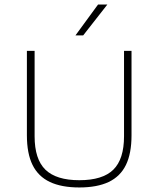

<svg xmlns="http://www.w3.org/2000/svg" viewBox="-20 -819 698 846"><path d="M329.5 7Q251 7 199.8 -17.2Q148.5 -41.5 123.5 -92Q98.5 -142.5 98.5 -223V-595H132.5V-218.5Q132.5 -117.5 180.2 -71.2Q228 -25 329.5 -25Q432 -25 479.2 -71.2Q526.5 -117.5 526.5 -218.5V-595H559.5V-223Q559.5 -142.5 534.8 -92Q510 -41.5 459 -17.2Q408 7 329.5 7ZM312.5 -663 412 -799H453L346.5 -663Z"/></svg>

Font: Encode Sans SC SemiExpanded Thin
Style: Regular
Weight: 250
Width: 6
Designer: Multiple Designers
Foundry: Impallari Type
Version: Version 3.002